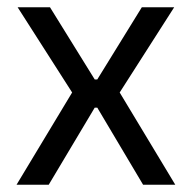

<svg xmlns="http://www.w3.org/2000/svg" viewBox="-20 -508 528 528"><path d="M25.5 0 185.5 -265.5V-242.5L28.5 -488H117.5L240.5 -289.5H247.5L370 -488H459L302 -242.5V-265.5L462 0H373.5L247.5 -212H240.5L114 0Z"/></svg>

Font: Anek Bangla
Style: Regular
Weight: 400
Designer: Sulekha Rajkumar (Bangla), Yesha Goshar (Latin)
Foundry: Ek Type
Version: Version 1.003